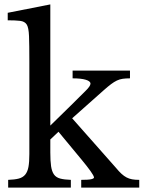

<svg xmlns="http://www.w3.org/2000/svg" viewBox="-20 -850 656 870"><path d="M348 -35Q381 -35 393.5 -38Q406 -41 406 -46Q405 -54 390 -75Q375 -96 351 -125L245 -253L208 -218V-159Q208 -120 211.5 -96.5Q215 -73 224.5 -59.5Q234 -46 252.5 -41Q271 -36 301 -35V0H17V-35Q47 -36 65.5 -41Q84 -46 94.5 -59Q105 -72 109 -94Q113 -116 113 -152V-571Q113 -647 111.5 -686Q110 -725 101 -739Q92 -753 71 -755.5Q50 -758 15 -758V-792L208 -830V-281L301 -372Q346 -417 368 -438.5Q390 -460 390 -471Q390 -482 369 -488.5Q348 -495 309 -495V-530H569V-495Q550 -495 536 -493Q522 -491 509.5 -485Q497 -479 483 -468.5Q469 -458 451 -442L307 -314L505 -90Q519 -73 530.5 -62.5Q542 -52 553.5 -46Q565 -40 578.5 -37.5Q592 -35 611 -35V0H348Z"/></svg>

Font: Libre Baskerville
Style: Regular
Weight: 400
Designer: Pablo Impallari, Rodrigo Fuenzalida
Foundry: Pablo Impallari, Rodrigo Fuenzalida
Version: Version 1.000; ttfautohint (v0.93) -l 8 -r 50 -G 200 -x 14 -